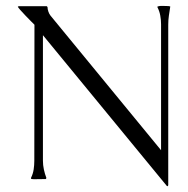

<svg xmlns="http://www.w3.org/2000/svg" viewBox="-20 -609 640 653"><path d="M85.4 -3.9Q92.3 -18.1 94.5 -32.7Q96.7 -47.4 96.7 -62.5L97.2 -524.9Q93.8 -528.3 85 -537.1Q76.2 -545.9 66.7 -555.9Q57.1 -565.9 49.3 -574.7Q41.5 -583.5 40.5 -586.4L43.9 -587.9H139.2L141.6 -585Q141.6 -578.1 144.5 -569.6Q147.5 -561 151.9 -555.7L527.8 -98.1V-526.4Q527.8 -541 525.1 -555.9Q522.5 -570.8 515.6 -584V-586.9Q522.9 -589.4 533 -588.9Q543 -588.4 550.8 -588.4Q555.2 -588.4 559.1 -586.9Q556.6 -571.3 554.4 -555.9Q552.2 -540.5 552.2 -524.9V21L550.3 24.4L547.4 23.4L126 -489.3V-62.5Q126 -47.4 129.2 -32.7Q132.3 -18.1 137.7 -3.9L136.7 -1L135.3 0Q125.5 0 115.7 0.2Q106 0.5 96.2 0.5Q93.8 0.5 90.8 0.2Q87.9 0 85.4 -1Z"/></svg>

Font: CAT Linz
Style: Regular
Weight: 400
Designer: Peter Wiegel
Foundry: Peter Wiegel
Version: Version 1.08